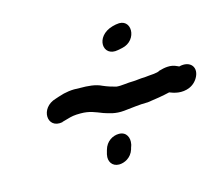

<svg xmlns="http://www.w3.org/2000/svg" viewBox="-75 -642 761 660"><g transform="rotate(-15 305.5 -311.5)"><path d="M423 -258C452 -262 478 -266 503 -272C509 -270 515 -267 525 -265C546 -260 582 -262 602 -293C625 -329 601 -360 559 -349C558 -350 556 -351 553 -352C532 -363 508 -358 491 -353H490C481 -346 457 -347 435 -344C419 -344 404 -341 396 -341C371 -341 351 -336 333 -338C318 -342 304 -346 288 -353C266 -364 239 -366 210 -366C182 -368 159 -365 133 -356L121 -352C60 -335 64 -257 122 -268L123 -269L141 -274C158 -279 167 -281 190 -281C222 -281 240 -272 266 -262C285 -256 306 -248 337 -251C368 -254 393 -258 420 -258ZM241 -120C236 -98 248 -77 273 -77C291 -77 317 -88 326 -117C327 -123 330 -128 331 -134V-135C335 -154 327 -179 299 -179C278 -179 253 -166 245 -136L241 -121ZM371 -458 386 -461C446 -473 446 -557 388 -545H387L374 -542C306 -523 313 -446 371 -458Z"/></g></svg>

Font: Stray Cat
Style: BlkObl
Weight: 900
Version: Version 1.0